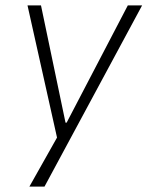

<svg xmlns="http://www.w3.org/2000/svg" viewBox="-20 -512 550 712"><path d="M89 180 200 -17 197 23 82 -492H132L223 -57H227L454 -492H507L145 180Z"/></svg>

Font: Nunito Sans 7pt SemiCondensed ExtraLight
Style: Italic
Weight: 250
Width: 4
Italic angle: -9°
Designer: Vernon Adams
Foundry: Vernon Adams
Version: Version 3.101;gftools[0.9.27]